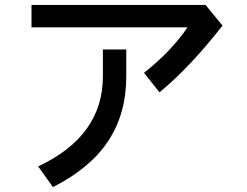

<svg xmlns="http://www.w3.org/2000/svg" viewBox="-20 -662 1002 780"><path d="M628 -287 565 -366Q675 -453 742 -551H108V-642H815L884 -558Q749 -386 628 -287ZM195 98 135 14Q398 -109 398 -352V-461H493V-352Q493 -200 419.5 -89Q346 22 195 98Z"/></svg>

Font: Gmarket Sans TTF Medium
Style: Regular
Weight: 500
Designer: Creative Director : Sungho Lee; Art Director : Kiwoong Choi; Project Manager : Sori Yang, Jongwook Yoon; Font Designer :
Foundry: Sandoll Inc.
Version: Version 1.000;hotconv 1.0.109;makeotfexe 2.5.65596